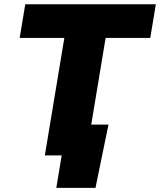

<svg xmlns="http://www.w3.org/2000/svg" viewBox="-20 -748 770 924"><path d="M74.7 -565.4 101.6 -727.5H730L703.1 -565.4H488.3L394.5 0H195.8L289.6 -565.4ZM251 156.2 276.9 0H230L254.9 -148.4H502L439.5 156.2Z"/></svg>

Font: Inter 18pt Black
Style: Italic
Weight: 900
Italic angle: -9.3988°
Designer: Rasmus Andersson
Foundry: rsms
Version: Version 4.001;git-66647c0bb